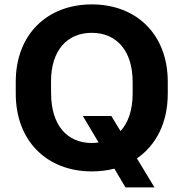

<svg xmlns="http://www.w3.org/2000/svg" viewBox="-20 -749 813 851"><path d="M386.7 10.7C422.4 10.7 455.6 6.8 486.8 -1.5L536.1 81.5H664.6L586.9 -46.9C671.9 -105.5 723.6 -204.6 723.6 -334V-386.2C723.6 -597.7 584 -729.5 386.7 -729.5C189.9 -729.5 49.8 -597.2 49.8 -386.2V-334C49.8 -122.6 189.5 10.7 386.7 10.7ZM347.2 -234.9 417 -117.7C407.2 -116.2 397.5 -115.2 386.7 -115.2C277.8 -115.2 207 -193.8 206.5 -334L206.1 -386.2C205.6 -525.9 277.8 -603.5 386.7 -603.5C496.1 -603.5 567.9 -524.9 567.9 -386.2V-334C567.9 -261.2 548.3 -205.1 514.2 -168L473.6 -234.9Z"/></svg>

Font: Winston
Style: Bold
Weight: 700
Designer: Vernon Adams, Kim Jin-seong, David Berlow, Cristiano Sobral
Foundry: The Winston Project Authors
Version: Version 3.004